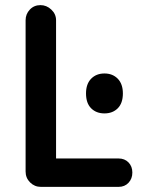

<svg xmlns="http://www.w3.org/2000/svg" viewBox="-20 -730 569 750"><path d="M140 0Q115 0 97.5 -17.5Q80 -35 80 -60V-651Q80 -675 96.5 -692.5Q113 -710 138 -710Q162 -710 180.5 -692.5Q199 -675 199 -651V-111H443Q467 -111 482 -95.5Q497 -80 497 -56Q497 -32 482 -16Q467 0 443 0ZM388 -287Q356 -287 336 -307Q316 -327 316 -365Q316 -402 336 -422.5Q356 -443 388 -443Q420 -443 440 -422.5Q460 -402 460 -365Q460 -327 440 -307Q420 -287 388 -287Z"/></svg>

Font: National Park SemiBold
Style: Regular
Weight: 600
Designer: Andrea Herstowski, Ben Hoepner
Version: Version 1.009